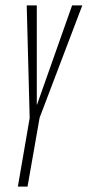

<svg xmlns="http://www.w3.org/2000/svg" viewBox="-20 -695 326 715"><path d="M46.5 0H82.5L127.5 -256.5L286.5 -675H248.5L118 -305.5H117V-675H79.5L90.5 -255.5Z"/></svg>

Font: Anybody ExtraCondensed ExtraLight
Style: Italic
Weight: 250
Width: 2
Italic angle: -10°
Version: Version 1.113;gftools[0.9.25]